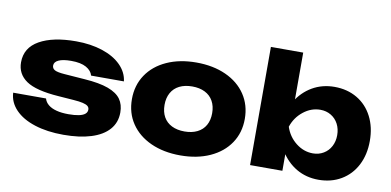

<svg xmlns="http://www.w3.org/2000/svg" viewBox="-74 -992 2511 1232"><g transform="rotate(10 1182.0 -376.5)"><path d="M388.3 16.6Q281.8 16.6 200.7 -9.6Q119.5 -35.7 73.7 -83.5Q27.8 -131.3 24.8 -193.6H238.7Q245.3 -170 265.7 -153.3Q286 -136.6 319.1 -127.9Q352.2 -119.1 397.8 -119.1Q437.5 -119.1 464.6 -124.7Q491.6 -130.2 505.1 -141.6Q518.6 -152.9 518.6 -170.1Q518.6 -183.9 508.5 -192.6Q498.5 -201.2 475.8 -206.6Q453.1 -212 414.8 -214.7L314.9 -222.1Q166.4 -232.4 103.5 -275.6Q40.5 -318.8 40.5 -394.6Q40.5 -489.9 128.1 -539.2Q215.6 -588.4 365.8 -588.4Q461.2 -588.4 537.6 -563.3Q613.9 -538.1 659.4 -492.5Q705 -446.9 711.9 -388.3H498.1Q489.8 -419.5 454.7 -439.4Q419.5 -459.3 356.2 -459.3Q303.1 -459.3 275 -446.3Q246.8 -433.3 246.8 -409.7Q246.8 -390.9 264.2 -381.2Q281.6 -371.6 328 -368.2L459.9 -358.4Q558.5 -351.7 616.3 -330.4Q674.1 -309 699 -273.9Q723.9 -238.8 723.9 -187.6Q723.9 -121.8 683.6 -76.1Q643.3 -30.4 568 -6.9Q492.8 16.6 388.3 16.6Z M782.2 -285.6Q782.2 -375.5 828.1 -444.2Q874.1 -512.8 957.4 -550.6Q1040.8 -588.4 1149.9 -588.4Q1259.1 -588.4 1342.5 -550.6Q1425.8 -512.8 1471.8 -444.2Q1517.7 -375.5 1517.7 -285.6Q1517.7 -195.6 1471.8 -127.4Q1425.8 -59.1 1342.5 -21.2Q1259.1 16.6 1149.9 16.6Q1040.8 16.6 957.4 -21.2Q874.1 -59.1 828.1 -127.4Q782.2 -195.6 782.2 -285.6ZM1305.1 -285.6Q1305.1 -331 1286.6 -364.2Q1268.1 -397.5 1233.1 -415Q1198.1 -432.5 1149.9 -432.5Q1101.8 -432.5 1066.8 -415Q1031.8 -397.5 1013.3 -364.2Q994.8 -331 994.8 -285.6Q994.8 -239.9 1013.3 -206.9Q1031.8 -174 1066.8 -156.7Q1101.8 -139.3 1149.9 -139.3Q1198.1 -139.3 1233.1 -156.7Q1268.1 -174 1286.6 -206.9Q1305.1 -239.9 1305.1 -285.6Z M1812.9 -770V-408L1785.8 -354.1V-206.9L1812.9 -156.5V0H1602.4V-770ZM2049.9 -588.4Q2133.2 -588.4 2197.4 -550.6Q2261.6 -512.8 2296.9 -444Q2332.3 -375.2 2332.3 -285.6Q2332.3 -196 2296.9 -127.5Q2261.6 -59.1 2197.4 -21.2Q2133.2 16.6 2049.9 16.6Q1970 16.6 1906.1 -20.7Q1842.3 -58.1 1800.7 -126.4Q1759.1 -194.6 1746 -285.6Q1758.1 -377.2 1799.7 -445.5Q1841.3 -513.8 1905.6 -551.1Q1970 -588.4 2049.9 -588.4ZM1985.8 -427.9Q1926 -427.9 1875.5 -387.9Q1825 -347.9 1804.3 -285.6Q1825 -222.9 1875.3 -183.4Q1925.6 -143.9 1985.8 -143.9Q2024.2 -143.9 2054.9 -162.3Q2085.7 -180.6 2102.7 -212.9Q2119.7 -245.2 2119.7 -285.6Q2119.7 -326.7 2102.7 -359Q2085.7 -391.3 2054.9 -409.6Q2024.2 -427.9 1985.8 -427.9Z"/></g></svg>

Font: Unbounded Variable
Style: Regular
Weight: 400
Designer: Luke Prowse, Jean-Baptiste Morizot, Fátima Lázaro, Florian Runge
Foundry: NaN
Version: Version 1.600;FEAKit 1.0